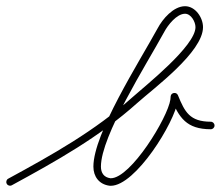

<svg xmlns="http://www.w3.org/2000/svg" viewBox="-31 -571 704 612"><path d="M-9.5 14.7C-6.4 20.6 0.9 22.7 6.7 19.5C148.9 -57.9 285.3 -134 407 -243.1C459 -289.7 616.1 -404.9 616.1 -484.4C616.1 -515.1 591.6 -551.2 558.9 -551.2C521.9 -551.2 487.3 -510.7 471.4 -480.6C471.4 -480.6 471.4 -480.7 471.4 -480.7C471.5 -480.7 471.5 -480.8 471.5 -480.8C411.9 -372 266.7 -145.5 266.7 -39.9C266.7 -8 285 16.4 317.3 20.9C318.9 21.1 320.5 21.2 322.1 21.2C400.9 21.2 525.8 -180.4 535.9 -250.3C535.9 -250.3 535.9 -250.4 535.9 -250.6C535.9 -250.8 536 -250.9 536 -250.9C536.3 -254.6 536.6 -258.2 537 -261.9C537.5 -268 530.6 -269.9 524.1 -269C517.6 -268 511.6 -264.1 513.9 -258.4C539.8 -195.3 563.6 -159.3 640.7 -159C647.4 -159 652.8 -164.3 652.8 -170.9C652.8 -177.6 647.5 -183 640.8 -183C640.8 -183 640.8 -183 640.8 -183C573.8 -183.3 558.2 -213.7 536.1 -267.6C533.8 -273.2 528.3 -275.4 523.3 -274.6C518.2 -273.8 513.6 -270.2 513 -264.1C512.7 -260.4 512.4 -256.8 512 -253.1C512 -253.1 512.1 -253.2 512.1 -253.4C512.1 -253.6 512.1 -253.7 512.1 -253.7C503.8 -195.9 385.8 -2.8 322.1 -2.8C321.6 -2.8 321.1 -2.8 320.7 -2.9C300.2 -5.7 290.7 -19.9 290.7 -39.9C290.7 -138.1 435.5 -365.1 492.5 -469.2C492.5 -469.2 492.5 -469.3 492.6 -469.3C492.6 -469.3 492.6 -469.4 492.6 -469.4C503.8 -490.6 532.1 -527.2 558.9 -527.2C577.9 -527.2 592.1 -501.5 592.1 -484.4C592.1 -424.1 431.4 -297.1 391 -260.9C270.7 -153.1 135.8 -78 -4.7 -1.5C-10.6 1.6 -12.7 8.9 -9.5 14.7Z"/></svg>

Font: FRB American Cursive Guidelines Arrows Light
Style: Italic
Weight: 300
Italic angle: -25°
Version: Version 2.0;Modular Font Editor K font №1